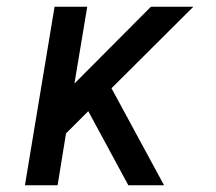

<svg xmlns="http://www.w3.org/2000/svg" viewBox="-20 -550 640 570"><path d="M54 0 142 -530H239L201 -302L428 -530H554L311 -288L467 0H361L242 -220L176 -154L151 0Z"/></svg>

Font: Iosevka Slab Medium Extended
Style: Italic
Weight: 500
Width: 7
Italic angle: -9°
Monospace: yes
Designer: Belleve Invis
Foundry: Belleve Invis
Version: Version 11.1.0; ttfautohint (v1.8.3)